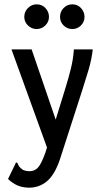

<svg xmlns="http://www.w3.org/2000/svg" viewBox="-20 -691 490 886"><path d="M115 175Q85 175 61.5 165Q38 155 17 135L50 67L54 58L61 62Q64 70 68 76.5Q72 83 86 93Q100 99 116 99Q146 99 163 72Q180 45 197 -10L33 -463H126L237 -139L283 -288Q297 -333 307.5 -376Q318 -419 321 -463H408Q403 -417 388.5 -368Q374 -319 359 -273L256 46Q232 116 196.5 145.5Q161 175 115 175ZM149 -557Q126 -557 109 -573.5Q92 -590 92 -613Q92 -637 109 -654Q126 -671 149 -671Q174 -671 190 -653.5Q206 -636 206 -613Q206 -590 189 -573.5Q172 -557 149 -557ZM314 -557Q290 -557 273.5 -573.5Q257 -590 257 -613Q257 -637 273.5 -654Q290 -671 314 -671Q338 -671 354 -653.5Q370 -636 370 -613Q370 -590 353.5 -573.5Q337 -557 314 -557Z"/></svg>

Font: Inconsolata SemiCondensed SemiBold
Style: Regular
Weight: 600
Width: 4
Monospace: yes
Designer: Raph Levien, Cyreal, Brenton Simpson
Foundry: Raph Levien, Cyreal, Google
Version: Version 3.001; ttfautohint (v1.8.2.53-6de2)